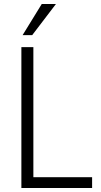

<svg xmlns="http://www.w3.org/2000/svg" viewBox="-20 -941 507 961"><path d="M87 0V-705H147V-54H441V0ZM93 -765 189 -921H260L141 -765Z"/></svg>

Font: Nunito Sans 10pt Condensed Light
Style: Regular
Weight: 300
Width: 3
Designer: Vernon Adams
Foundry: Vernon Adams
Version: Version 3.101;gftools[0.9.27]